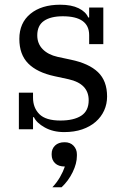

<svg xmlns="http://www.w3.org/2000/svg" viewBox="-20 -548 528 814"><path d="M252 12Q205 12 170 -7.5Q135 -27 124 -51H120V0H60V-155H120V-134Q120 -91 147 -64Q174 -37 236 -37Q293 -37 324.5 -57.5Q356 -78 356 -123Q356 -193 271 -212L211 -225Q137 -241 99.5 -279Q62 -317 62 -383Q62 -451 109 -489.5Q156 -528 235 -528Q283 -528 313.5 -513Q344 -498 354 -474H358V-516H418V-361H358V-399Q358 -479 246 -479Q195 -479 166.5 -459.5Q138 -440 138 -398Q138 -363 161 -339.5Q184 -316 224 -307L280 -295Q357 -279 395.5 -242Q434 -205 434 -139Q434 -107 421.5 -79.5Q409 -52 385.5 -31.5Q362 -11 328.5 0.5Q295 12 252 12ZM202 246Q221 226 234.5 202.5Q248 179 255 158Q228 158 213.5 144Q199 130 199 108V104Q199 83 213.5 69Q228 55 254 55Q278 55 292 70Q306 85 306 106V113Q306 145 288 182Q270 219 241 246H202Z"/></svg>

Font: IBM Plex Serif
Style: Regular
Weight: 400
Designer: Mike Abbink, Paul van der Laan, Pieter van Rosmalen
Foundry: Bold Monday
Version: Version 2.6